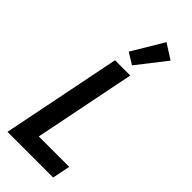

<svg xmlns="http://www.w3.org/2000/svg" viewBox="-305 -1013 1058 1058"><g transform="rotate(45 223.5 -484.5)"><path d="M19 0 159 -698H278L159 -104H396L375 0ZM245 -744 179 -785 289 -969 377 -913Z"/></g></svg>

Font: IBM Plex Sans Condensed SemiBold
Style: Italic
Weight: 600
Width: 3
Italic angle: -11°
Designer: Mike Abbink, Paul van der Laan, Pieter van Rosmalen
Foundry: Bold Monday
Version: Version 1.3